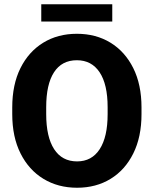

<svg xmlns="http://www.w3.org/2000/svg" viewBox="-20 -881 730 911"><path d="M651.4 -371.1V-339.4Q651.4 -231.4 612.5 -153.1Q573.7 -74.7 504.9 -32.5Q436 9.8 345.7 9.8Q255.4 9.8 186 -32.5Q116.7 -74.7 77.4 -153.1Q38.1 -231.4 38.1 -339.4V-371.1Q38.1 -479.5 77.1 -557.9Q116.2 -636.2 185.3 -678.5Q254.4 -720.7 344.7 -720.7Q435.1 -720.7 504.2 -678.5Q573.2 -636.2 612.3 -557.9Q651.4 -479.5 651.4 -371.1ZM490.7 -339.4V-372.1Q490.7 -481 452.6 -538.1Q414.6 -595.2 344.7 -595.2Q273.4 -595.2 236.3 -538.1Q199.2 -481 199.2 -372.1V-339.4Q199.2 -231.4 236.8 -173.3Q274.4 -115.2 345.7 -115.2Q415.5 -115.2 453.1 -173.3Q490.7 -231.4 490.7 -339.4ZM512.7 -860.8V-778.8H175.8V-860.8Z"/></svg>

Font: Vazirmatn RD UI ExtraBold
Style: Regular
Weight: 800
Designer: Saber Rastikerdar
Foundry: Saber Rastikerdar
Version: Version 33.003